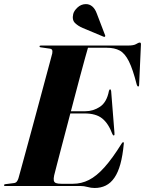

<svg xmlns="http://www.w3.org/2000/svg" viewBox="-36 -927 723 957"><path d="M277 -372.5H389Q429 -372.5 462.8 -395.2Q496.5 -418 507 -474Q508 -477.5 509.5 -479.5Q511 -481.5 513 -481.5Q515 -481.5 516.2 -479.2Q517.5 -477 518 -473L534.5 -265Q535 -258 534.5 -255.2Q534 -252.5 531.5 -252Q529.5 -251.5 528 -252.8Q526.5 -254 524 -259Q504.5 -311.5 473.5 -336.5Q442.5 -361.5 386 -361.5H271.5ZM363 0H-10Q-13 0 -14.5 -0.8Q-16 -1.5 -16 -3.5Q-16 -5.5 -14.5 -7Q-13 -8.5 -9.5 -9L33.5 -14.5Q42.5 -15.5 47.8 -22Q53 -28.5 56 -38.5Q59.5 -51 69.8 -88.5Q80 -126 94.5 -179Q109 -232 125.5 -292.8Q142 -353.5 158.2 -414Q174.5 -474.5 188.5 -526.8Q202.5 -579 212.2 -614.8Q222 -650.5 224.5 -661Q226.5 -673 223.5 -678.5Q220.5 -684 209 -685L167.5 -691Q163.5 -691.5 162.2 -692.8Q161 -694 161 -696Q161 -698 162.8 -699Q164.5 -700 167.5 -700H602Q630.5 -700 642.8 -707.5Q655 -715 660.5 -715Q667 -715 666.5 -705.5L657.5 -507Q657.5 -502 656.8 -499Q656 -496 653 -496Q650.5 -496 648.8 -498.2Q647 -500.5 645.5 -505.5Q626 -582.5 606.2 -621.8Q586.5 -661 560.8 -675Q535 -689 495.5 -689H402.5Q398.5 -676 388.2 -638.5Q378 -601 363.5 -547.5Q349 -494 333 -432.2Q317 -370.5 300.8 -309Q284.5 -247.5 270.5 -194Q256.5 -140.5 246.8 -103Q237 -65.5 234 -53Q230.5 -37 232.2 -27.5Q234 -18 243 -14.5Q252 -11 270 -11H328Q369.5 -11 407.2 -30Q445 -49 484.5 -93Q524 -137 570 -211Q575 -218.5 577.5 -218.5Q582 -218.5 581 -210Q575.5 -151 564 -109.2Q552.5 -67.5 534.2 -41Q516 -14.5 491.2 -2.2Q466.5 10 436 10Q417.5 10 400.5 5Q383.5 0 363 0ZM446.5 -859.5 488 -751Q489 -749.5 488.8 -747.8Q488.5 -746 487.5 -745Q486 -743 483.8 -743.2Q481.5 -743.5 480.5 -744L376.5 -787.5Q354.5 -796.5 338.2 -812Q322 -827.5 329 -857.5Q333 -873.5 350.5 -889.8Q368 -906 391 -906.5Q409.5 -907 423.8 -895Q438 -883 446.5 -859.5Z"/></svg>

Font: Fraunces 120pt
Style: Bold Italic
Weight: 700
Italic angle: -16°
Version: Version 1.000;[b76b70a41]